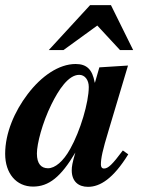

<svg xmlns="http://www.w3.org/2000/svg" viewBox="-41 -710 561 744"><path d="M475 -516 389 -690H308L148 -516H205L336 -611L424 -516ZM303 -373C303 -313 270 -202 231 -133C204 -84 172 -58 145 -58C119 -58 102 -75 102 -115C102 -153 123 -234 158 -305C186 -362 224 -420 266 -420C288 -420 303 -400 303 -373ZM435 -127C394 -72 378 -57 362 -57C354 -57 350 -63 350 -72C350 -97 356 -126 380 -205L455 -456L344 -449L327 -390H326C317 -441 295 -462 252 -462C187 -462 119 -415 66 -345C15 -278 -21 -194 -21 -114C-21 -38 22 13 87 13C148 13 195 -24 251 -119C239 -78 237 -64 237 -50C237 -7 263 14 300 14C347 14 398 -18 456 -112Z"/></svg>

Font: XITS
Style: Bold Italic
Weight: 700
Italic angle: -16.33°
Designer: MicroPress Inc., with final additions and corrections provided by Coen Hoffman, Elsevier (retired)
Version: Version 1.302